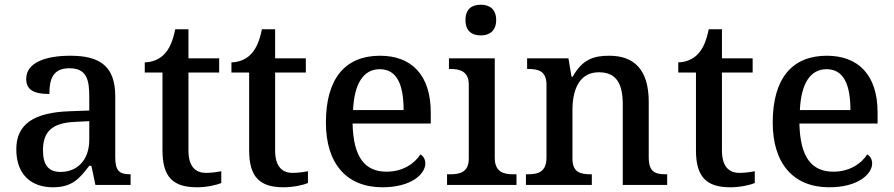

<svg xmlns="http://www.w3.org/2000/svg" viewBox="-20 -783 3784 813"><path d="M204 10C285 10 316 -26 358 -81H367L384 0H533V-45H530C485 -45 468 -61 468 -117V-375C468 -501 405 -547 278 -547C175 -547 91 -519 91 -449C91 -402 124 -385 189 -385C189 -448 204 -494 274 -494C348 -494 358 -444 358 -373V-315L276 -312C123 -307 49 -257 49 -151C49 -41 115 10 204 10ZM236 -55C185 -55 162 -85 162 -146C162 -222 196 -263 299 -267L358 -270V-191C358 -108 310 -55 236 -55Z M814 10C856 10 899 0 917 -8V-58C896 -54 876 -51 852 -51C805 -51 778 -81 778 -146V-476H908V-536H778V-659H722C712 -610 698 -577 676 -554C655 -531 622 -519 593 -519V-476H668V-146C668 -30 716 10 814 10Z M1181 10C1223 10 1266 0 1284 -8V-58C1263 -54 1243 -51 1219 -51C1172 -51 1145 -81 1145 -146V-476H1275V-536H1145V-659H1089C1079 -610 1065 -577 1043 -554C1022 -531 989 -519 960 -519V-476H1035V-146C1035 -30 1083 10 1181 10Z M1599 10C1723 10 1781 -47 1781 -91C1781 -110 1771 -124 1760 -129C1736 -91 1686 -56 1617 -56C1525 -56 1476 -117 1473 -260H1804V-307C1804 -466 1722 -547 1589 -547C1443 -547 1360 -452 1360 -264C1360 -91 1447 10 1599 10ZM1689 -317H1475C1480 -429 1519 -490 1588 -490C1662 -490 1689 -422 1689 -317Z M2016 -633C2051 -633 2081 -651 2081 -698C2081 -746 2051 -763 2016 -763C1979 -763 1951 -746 1951 -698C1951 -651 1979 -633 2016 -633ZM1873 0H2167V-45H2154C2113 -45 2075 -54 2075 -115V-536H1881V-491H1886C1926 -491 1965 -482 1965 -425V-111C1965 -53 1926 -45 1886 -45H1873Z M2207 0H2486V-45H2482C2438 -45 2404 -53 2404 -111V-317C2404 -402 2432 -477 2516 -477C2591 -477 2617 -427 2617 -341V0H2805V-45H2800C2755 -45 2727 -54 2727 -117V-352C2727 -488 2665 -547 2560 -547C2496 -547 2446 -533 2405 -458H2400L2387 -536H2212V-491H2216C2260 -491 2294 -482 2294 -424V-116C2294 -54 2258 -45 2213 -45H2207Z M3073 10C3115 10 3158 0 3176 -8V-58C3155 -54 3135 -51 3111 -51C3064 -51 3037 -81 3037 -146V-476H3167V-536H3037V-659H2981C2971 -610 2957 -577 2935 -554C2914 -531 2881 -519 2852 -519V-476H2927V-146C2927 -30 2975 10 3073 10Z M3491 10C3615 10 3673 -47 3673 -91C3673 -110 3663 -124 3652 -129C3628 -91 3578 -56 3509 -56C3417 -56 3368 -117 3365 -260H3696V-307C3696 -466 3614 -547 3481 -547C3335 -547 3252 -452 3252 -264C3252 -91 3339 10 3491 10ZM3581 -317H3367C3372 -429 3411 -490 3480 -490C3554 -490 3581 -422 3581 -317Z"/></svg>

Font: Noto Serif Yezidi Medium
Style: Regular
Weight: 500
Designer: Dalton Maag Ltd
Foundry: Dalton Maag Ltd
Version: Version 1.001